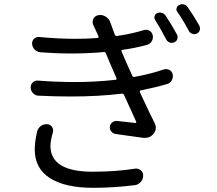

<svg xmlns="http://www.w3.org/2000/svg" viewBox="-20 -854 1040 920"><path d="M158.2 -225.6Q163.1 -241.2 176.8 -251Q188.5 -258.8 203.1 -258.8Q205.1 -258.8 207 -258.8Q221.7 -257.8 229.5 -245.6Q237.3 -233.4 233.4 -219.7Q221.7 -179.7 221.7 -155.3Q221.7 -31.2 423.8 -31.2Q534.2 -31.2 627.9 -45.9Q642.6 -47.9 654.3 -38.1Q666 -28.3 666 -12.7Q666 4.9 654.3 18.1Q642.6 31.2 626 33.2Q527.3 45.9 425.8 45.9Q292 45.9 219.2 -0.5Q146.5 -46.9 146.5 -137.7Q146.5 -175.8 158.2 -225.6ZM765.6 -521.5Q779.3 -525.4 792 -518.6Q804.7 -511.7 807.6 -497.1Q810.5 -482.4 802.7 -468.8Q794.9 -455.1 780.3 -451.2Q723.6 -434.6 654.3 -420.9Q647.5 -418.9 650.4 -412.1Q695.3 -314.5 720.7 -264.6Q726.6 -252.9 726.6 -242.2Q726.6 -226.6 715.8 -212.9Q700.2 -193.4 675.8 -193.4Q671.9 -193.4 667 -193.4Q607.4 -202.1 534.2 -211.9Q521.5 -213.9 513.2 -224.1Q504.9 -234.4 506.3 -247.1Q507.8 -259.8 518.1 -267.6Q528.3 -275.4 541 -274.4Q588.9 -268.6 628.9 -264.6Q630.9 -264.6 632.3 -266.6Q633.8 -268.6 632.8 -270.5Q620.1 -297.9 574.2 -399.4Q571.3 -406.2 563.5 -405.3Q455.1 -391.6 317.4 -391.6Q245.1 -391.6 165 -395.5Q149.4 -395.5 138.7 -407.2Q127 -418.9 127 -435.5Q127 -449.2 136.7 -459Q147.5 -468.8 162.1 -467.8Q252.9 -460.9 335.9 -460.9Q440.4 -460.9 534.2 -471.7Q541 -472.7 538.1 -479.5L505.9 -553.7L487.3 -598.6Q484.4 -605.5 476.6 -604.5Q401.4 -597.7 323.2 -597.7Q249 -597.7 172.9 -603.5Q157.2 -605.5 146 -616.7Q134.8 -627.9 133.8 -643.6Q132.8 -658.2 143.1 -668Q153.3 -677.7 167 -676.8Q258.8 -668 341.8 -668Q396.5 -668 447.3 -671.9Q450.2 -671.9 451.7 -674.3Q453.1 -676.8 452.1 -678.7Q450.2 -683.6 446.8 -690.9Q443.4 -698.2 442.4 -701.2Q433.6 -719.7 427.7 -732.4Q423.8 -740.2 423.8 -748Q423.8 -754.9 426.8 -762.7Q433.6 -777.3 450.2 -781.2Q455.1 -782.2 460 -782.2Q473.6 -782.2 486.3 -774.4Q502.9 -764.6 508.8 -746.1Q519.5 -716.8 530.3 -687.5Q533.2 -680.7 540 -681.6Q609.4 -691.4 669.9 -710Q684.6 -713.9 696.8 -706.5Q709 -699.2 711.9 -684.6Q714.8 -669.9 707 -656.2Q699.2 -642.6 683.6 -638.7Q629.9 -624 567.4 -615.2Q559.6 -614.3 562.5 -607.4L577.1 -573.2Q577.1 -573.2 590.8 -542Q604.5 -510.7 614.3 -490.2Q617.2 -484.4 624 -485.4Q699.2 -499 765.6 -521.5ZM723.6 -757.8Q719.7 -763.7 719.7 -769.5Q719.7 -773.4 720.7 -776.4Q723.6 -787.1 733.4 -791Q744.1 -795.9 755.4 -792.5Q766.6 -789.1 773.4 -779.3Q802.7 -735.4 828.1 -688.5Q833 -677.7 829.6 -667Q826.2 -656.2 815.4 -651.4Q808.6 -648.4 802.7 -648.4Q797.9 -648.4 793 -650.4Q782.2 -654.3 776.4 -665Q751 -714.8 723.6 -757.8ZM830.1 -796.9Q825.2 -802.7 825.2 -809.6Q825.2 -812.5 826.2 -815.4Q829.1 -826.2 838.9 -830.1Q845.7 -834 852.5 -834Q856.4 -834 860.4 -833Q872.1 -830.1 878.9 -820.3Q907.2 -780.3 935.5 -730.5Q938.5 -724.6 938.5 -717.8Q938.5 -713.9 937.5 -710Q933.6 -698.2 923.8 -693.4Q917 -690.4 911.1 -690.4Q906.2 -690.4 901.4 -692.4Q890.6 -695.3 884.8 -706.1Q857.4 -757.8 830.1 -796.9Z"/></svg>

Font: Gen Jyuu Gothic Regular
Style: Regular
Weight: 400
Designer: [Source Han Sans]
Ryoko NISHIZUKA  (kana & ideographs); Paul D. Hunt (Latin, Greek & Cyrillic); Wenlong ZHANG  (bopomofo
Version: Version 1.002.20150607